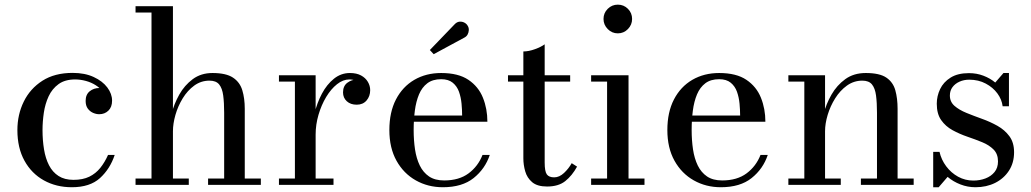

<svg xmlns="http://www.w3.org/2000/svg" viewBox="-20 -776 4330 806"><path d="M281.5 10Q216 10 164.2 -18.8Q112.5 -47.5 82.8 -101.2Q53 -155 53 -230Q53 -295 79.8 -349.5Q106.5 -404 158 -437Q209.5 -470 285 -470Q336 -470 373.2 -452.8Q410.5 -435.5 430.5 -408.8Q450.5 -382 450.5 -353.5Q450.5 -326.5 435 -311.5Q419.5 -296.5 396.5 -296.5Q384 -296.5 370.8 -302.2Q357.5 -308 348.5 -320.2Q339.5 -332.5 339.5 -352.5Q339.5 -379 356.5 -392.8Q373.5 -406.5 396.5 -406.5Q418 -406.5 433.8 -393.2Q449.5 -380 449.5 -353.5H423.5Q423.5 -373.5 412.2 -389.8Q401 -406 382.2 -418Q363.5 -430 340.8 -436.2Q318 -442.5 295.5 -442.5Q253 -442.5 226 -423Q199 -403.5 184.2 -371.8Q169.5 -340 164 -302.8Q158.5 -265.5 158.5 -230Q158.5 -187 164.8 -149Q171 -111 185.8 -82.2Q200.5 -53.5 225.8 -37.2Q251 -21 288.5 -21Q327.5 -21 354.8 -34.2Q382 -47.5 401 -71.2Q420 -95 433.5 -125.5H461.5Q442 -67 399.8 -28.5Q357.5 10 281.5 10Z M549 0V-26.5H616V-723.5H549V-750H706V-26.5H772.5V0ZM853.5 0V-26.5H921V-303Q921 -345 917 -375.2Q913 -405.5 900 -421.5Q887 -437.5 859.5 -437.5Q824 -437.5 795.5 -416.8Q767 -396 747 -363.2Q727 -330.5 716.5 -293.8Q706 -257 706 -225L689.5 -223.5Q689.5 -255.5 700 -297.5Q710.5 -339.5 732.5 -378.8Q754.5 -418 789.2 -443.8Q824 -469.5 872 -469.5Q929 -469.5 958 -450.2Q987 -431 997.2 -397Q1007.5 -363 1007.5 -319.5V-26.5H1075V0Z M1289.5 -211Q1289.5 -254 1300.2 -299.2Q1311 -344.5 1331.5 -383Q1352 -421.5 1381.8 -445.5Q1411.5 -469.5 1449 -469.5Q1477 -469.5 1495.8 -459.2Q1514.5 -449 1524.2 -432.5Q1534 -416 1534 -397.5Q1534 -372 1518.8 -354.2Q1503.5 -336.5 1477.5 -336.5Q1451.5 -336.5 1435.8 -351Q1420 -365.5 1420 -388Q1420 -415 1438 -428.5Q1456 -442 1477.5 -442Q1492.5 -442 1505.2 -436.5Q1518 -431 1525.5 -420.8Q1533 -410.5 1533 -397.5H1506.5Q1506.5 -411 1497.8 -421Q1489 -431 1475.2 -436.8Q1461.5 -442.5 1446.5 -442.5Q1420 -442.5 1394.8 -422.5Q1369.5 -402.5 1349.2 -368.8Q1329 -335 1317 -294Q1305 -253 1305 -211ZM1305 -460V-26.5H1380V0H1151V-26.5H1218V-433.5H1151V-460Z M1839 10Q1776.5 10 1725.5 -18.8Q1674.5 -47.5 1644.5 -101.2Q1614.5 -155 1614.5 -230Q1614.5 -305 1642.2 -358.5Q1670 -412 1719.2 -440.8Q1768.5 -469.5 1832 -469.5Q1904 -469.5 1946.2 -441Q1988.5 -412.5 2007.2 -366Q2026 -319.5 2026 -265H1682V-291H1920Q1920 -314.5 1917.5 -341Q1915 -367.5 1906.8 -390.8Q1898.5 -414 1880.5 -428.8Q1862.5 -443.5 1832 -443.5Q1796.5 -443.5 1774 -426.5Q1751.5 -409.5 1739 -379.8Q1726.5 -350 1721.5 -311.5Q1716.5 -273 1716.5 -230Q1716.5 -187 1722.2 -148.8Q1728 -110.5 1742.2 -81.2Q1756.5 -52 1781.2 -35.2Q1806 -18.5 1844.5 -18.5Q1907 -18.5 1947 -48.2Q1987 -78 2005.5 -125.5H2036Q2016.5 -67 1968.2 -28.5Q1920 10 1839 10ZM1800.5 -548.5 1784.5 -566 1887.5 -673Q1897.5 -684 1908.8 -685Q1920 -686 1929.5 -681Q1939 -676 1943.5 -667.5Q1948.5 -659.5 1948 -649.5Q1947.5 -639.5 1943 -631.2Q1938.5 -623 1930 -618.5Z M2276.5 7Q2235.5 7 2214 -11.2Q2192.5 -29.5 2184.8 -56.8Q2177 -84 2177 -111.5V-560Q2199.5 -560 2225.5 -569.5Q2251.5 -579 2266.5 -590V-94Q2266.5 -56.5 2275.5 -44Q2284.5 -31.5 2306.5 -31.5Q2328 -31.5 2347.8 -50Q2367.5 -68.5 2380 -91L2402.5 -76.5Q2381.5 -38.5 2353 -15.8Q2324.5 7 2276.5 7ZM2112.5 -433.5V-460H2373.5V-433.5Z M2573.5 -636Q2549 -636 2531.2 -654Q2513.5 -672 2513.5 -696.5Q2513.5 -721.5 2531.2 -739Q2549 -756.5 2573.5 -756.5Q2598.5 -756.5 2616 -739Q2633.5 -721.5 2633.5 -696.5Q2633.5 -672 2616 -654Q2598.5 -636 2573.5 -636ZM2618.5 -460V-26.5H2685.5V0H2461.5V-26.5H2528.5V-433.5H2461.5V-460Z M3006 10Q2943.5 10 2892.5 -18.8Q2841.5 -47.5 2811.5 -101.2Q2781.5 -155 2781.5 -230Q2781.5 -305 2809.2 -358.5Q2837 -412 2886.2 -440.8Q2935.5 -469.5 2999 -469.5Q3071 -469.5 3113.2 -441Q3155.5 -412.5 3174.2 -366Q3193 -319.5 3193 -265H2849V-291H3087Q3087 -314.5 3084.5 -341Q3082 -367.5 3073.8 -390.8Q3065.5 -414 3047.5 -428.8Q3029.5 -443.5 2999 -443.5Q2963.5 -443.5 2941 -426.5Q2918.5 -409.5 2906 -379.8Q2893.5 -350 2888.5 -311.5Q2883.5 -273 2883.5 -230Q2883.5 -187 2889.2 -148.8Q2895 -110.5 2909.2 -81.2Q2923.5 -52 2948.2 -35.2Q2973 -18.5 3011.5 -18.5Q3074 -18.5 3114 -48.2Q3154 -78 3172.5 -125.5H3203Q3183.5 -67 3135.2 -28.5Q3087 10 3006 10Z M3443.5 -460V-26.5H3509.5V0H3289.5V-26.5H3356.5V-433.5H3289.5V-460ZM3748 -319.5V-26.5H3815.5V0H3594V-26.5H3661.5V-303Q3661.5 -345 3657.5 -375.2Q3653.5 -405.5 3640.5 -421.5Q3627.5 -437.5 3600 -437.5Q3564.5 -437.5 3535.5 -416.8Q3506.5 -396 3486 -363.2Q3465.5 -330.5 3454.5 -293.8Q3443.5 -257 3443.5 -225L3427 -223.5Q3427 -255.5 3437.5 -297.5Q3448 -339.5 3470.5 -378.8Q3493 -418 3528.5 -443.8Q3564 -469.5 3614.5 -469.5Q3672.5 -469.5 3700.8 -450.2Q3729 -431 3738.5 -397Q3748 -363 3748 -319.5Z M3897.5 10V-138.5H3924Q3931.5 -105.5 3952 -78Q3972.5 -50.5 4002 -34.2Q4031.5 -18 4066 -18Q4093.5 -18 4117 -27Q4140.5 -36 4155 -53.8Q4169.5 -71.5 4169.5 -98.5Q4169.5 -129.5 4151 -148.2Q4132.5 -167 4103.2 -179Q4074 -191 4041 -202.2Q4008 -213.5 3978.8 -229.5Q3949.5 -245.5 3931 -271.8Q3912.5 -298 3912.5 -340.5Q3912.5 -372.5 3926.5 -402Q3940.5 -431.5 3970.5 -450.2Q4000.5 -469 4047.5 -469Q4080 -469 4108.2 -458.2Q4136.5 -447.5 4158 -429.5L4192.5 -469.5H4215.5V-330H4189Q4185.5 -358.5 4167 -383.8Q4148.5 -409 4118 -425.2Q4087.5 -441.5 4048.5 -441.5Q4026.5 -441.5 4008 -433.2Q3989.5 -425 3978.5 -410.2Q3967.5 -395.5 3967.5 -375Q3967.5 -348.5 3987 -331.5Q4006.5 -314.5 4037.2 -302Q4068 -289.5 4102.2 -277.2Q4136.5 -265 4167.2 -247.8Q4198 -230.5 4217.5 -204Q4237 -177.5 4237 -137Q4237 -92.5 4215.5 -59.5Q4194 -26.5 4157.5 -8.2Q4121 10 4075 10Q4042 10 4011.8 -1.8Q3981.5 -13.5 3958 -33.5L3920.5 10Z"/></svg>

Font: Bodoni Moda 9pt
Style: Regular
Weight: 400
Designer: Owen Earl
Foundry: indestructible type
Version: Version 2.005